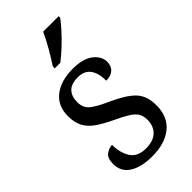

<svg xmlns="http://www.w3.org/2000/svg" viewBox="-241 -828 901 901"><g transform="rotate(-45 209.0 -378.0)"><path d="M196 10Q124 10 82 -16.5Q40 -43 40 -95Q40 -134 60.5 -148Q81 -162 100 -162Q100 -109 123 -73Q146 -37 201 -37Q250 -37 275.5 -61.5Q301 -86 301 -128Q301 -152 291.5 -169Q282 -186 258 -201.5Q234 -217 191 -237Q142 -260 110.5 -282Q79 -304 64 -332.5Q49 -361 49 -404Q49 -472 96.5 -508.5Q144 -545 221 -545Q290 -545 325 -517.5Q360 -490 360 -453Q360 -426 343 -410Q326 -394 294 -394Q294 -445 273.5 -472.5Q253 -500 211 -500Q166 -500 146 -478Q126 -456 126 -420Q126 -381 152 -360Q178 -339 239 -312Q312 -279 345.5 -244Q379 -209 379 -146Q379 -70 329.5 -30Q280 10 196 10ZM164 -619Q185 -651 208.5 -691.5Q232 -732 247 -766H350V-756Q338 -739 312.5 -710.5Q287 -682 256.5 -653.5Q226 -625 201 -606H164Z"/></g></svg>

Font: Noto Serif Khmer SemiCondensed
Style: Regular
Weight: 400
Width: 4
Designer: Danh Hong and the Monotype Design Team
Foundry: Monotype Imaging Inc.
Version: Version 2.004; ttfautohint (v1.8.4.7-5d5b)